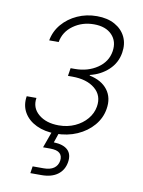

<svg xmlns="http://www.w3.org/2000/svg" viewBox="-85 -612 650 875"><g transform="rotate(10 240.0 -174.5)"><path d="M199.2 6.8Q148.4 6.8 109.9 -11.5Q71.3 -29.8 52.2 -62.7Q33.2 -95.7 40 -138.2H85Q77.6 -91.8 112.8 -62.3Q147.9 -32.7 206.1 -32.7Q247.1 -32.7 280.8 -48.1Q314.5 -63.5 336.2 -89.4Q357.9 -115.2 363.3 -147Q372.1 -199.2 334.2 -230.7Q296.4 -262.2 229 -262.2H209L214.8 -298.8H234.4Q293.9 -298.8 338.1 -328.6Q382.3 -358.4 390.1 -407.7Q397.5 -454.6 368.7 -484.4Q339.8 -514.2 285.6 -514.2Q231.4 -514.2 190.2 -484.6Q148.9 -455.1 140.6 -406.7H96.7Q104.5 -449.7 132.6 -482.7Q160.6 -515.6 202.4 -534.4Q244.1 -553.2 292.5 -553.2Q341.3 -553.2 375.5 -534.2Q409.7 -515.1 425.3 -482.7Q440.9 -450.2 434.1 -408.7Q426.3 -360.8 391.1 -328.1Q356 -295.4 306.6 -283.7L306.2 -280.8Q362.8 -269 390.1 -232.9Q417.5 -196.8 408.7 -144.5Q401.9 -101.6 372.6 -67.1Q343.3 -32.7 298.3 -12.9Q253.4 6.8 199.2 6.8ZM117.2 204.1 122.1 171.9H173.3Q203.1 171.9 220.2 159.9Q237.3 147.9 241.2 125.5Q244.6 103 231.7 90.6Q218.8 78.1 186.5 78.1H153.8L187 -14.2H213.9L214.4 0L198.2 47.4Q242.7 48.8 263.2 68.6Q283.7 88.4 277.8 125Q271.5 162.6 243.4 183.3Q215.3 204.1 168.5 204.1Z"/></g></svg>

Font: Inter ExtraLight
Style: Italic
Weight: 250
Italic angle: -9.3988°
Designer: Rasmus Andersson
Foundry: rsms
Version: Version 4.001;git-66647c0bb